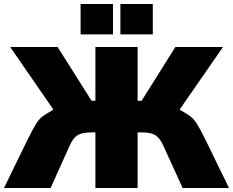

<svg xmlns="http://www.w3.org/2000/svg" viewBox="-20 -940 1165 960"><path d="M268 -705 438 -436H457V-705H668V-436H688L857 -705H1095L878 -392Q918 -369 933.5 -357Q949 -345 964.5 -321Q980 -297 1009 -238L1125 0H893L796 -213Q780 -248 758.5 -263Q737 -278 689 -278H668V0H457V-278H437Q389 -278 366.5 -263Q344 -248 329 -213L233 0H0L116 -238Q145 -297 160.5 -321Q176 -345 191.5 -357Q207 -369 247 -392L31 -705ZM545 -920V-768H383V-920ZM744 -920V-768H582V-920Z"/></svg>

Font: Nunito Sans Heavy
Style: Regular
Weight: 400
Designer: Vernon Adams
Foundry: Vernon Adams
Version: Version 2.500